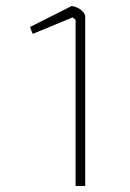

<svg xmlns="http://www.w3.org/2000/svg" viewBox="-20 -620 432 640"><path d="M232 -554 222 -562 89 -507 80 -530 219 -600Q238 -597 251 -586Q264 -575 264 -565V0H232Z"/></svg>

Font: Athiti ExtraLight
Style: Regular
Weight: 250
Version: Version 1.032